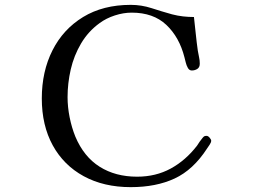

<svg xmlns="http://www.w3.org/2000/svg" viewBox="-20 -764 1040 790"><path d="M849 -185Q849 -178 842.5 -168.5Q836 -159 832 -153Q775 -65 698.5 -29.5Q622 6 518 6Q407 6 324.5 -39Q242 -84 197 -166Q152 -248 152 -359Q152 -470 196 -557Q240 -644 322 -694Q404 -744 518 -744Q562 -744 603.5 -730.5Q645 -717 688 -705Q711 -699 733.5 -696.5Q756 -694 778 -694Q782 -660 785.5 -625Q789 -590 794 -555Q796 -542 799 -529Q802 -516 802 -502Q802 -487 792 -480.5Q782 -474 769 -474Q759 -474 753 -484.5Q747 -495 744 -508Q741 -521 739 -528Q718 -611 664.5 -661.5Q611 -712 522 -712Q488 -712 452.5 -700.5Q417 -689 390 -669Q343 -635 313.5 -585Q284 -535 271 -478Q258 -421 258 -364Q258 -324 266.5 -281.5Q275 -239 290 -202Q325 -119 390 -78Q455 -37 544 -37Q621 -37 682.5 -70.5Q744 -104 791 -165Q796 -173 801.5 -181Q807 -189 813 -196Q817 -201 820 -203Q823 -205 830 -205Q836 -205 842.5 -197.5Q849 -190 849 -185Z"/></svg>

Font: Kaisei HarunoUmi
Style: Regular
Weight: 400
Designer: Font-Kai, 金井和夫
Foundry: KAZUO KANAI
Version: Version 5.003